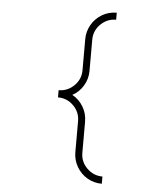

<svg xmlns="http://www.w3.org/2000/svg" viewBox="-59 -927 857 983"><g transform="rotate(5 370.0 -435.5)"><path d="M352 -726Q352 -766 372 -800.5Q392 -835 426 -855Q460 -875 501 -875V-839Q455 -839 421.5 -806Q388 -773 388 -726V-566Q388 -525 367 -490Q346 -455 311 -436Q346 -417 367 -382Q388 -347 388 -305V-145Q388 -99 421.5 -66Q455 -33 501 -33V4Q460 4 426 -16Q392 -36 372 -70.5Q352 -105 352 -145V-305Q352 -351 319 -384Q286 -417 239 -417V-454Q285 -454 318.5 -487Q352 -520 352 -566Z"/></g></svg>

Font: Major Mono Display
Style: Regular
Weight: 400
Designer: Emre Parlak
Foundry: Emre Parlak
Version: Version 2.000; ttfautohint (v1.8) -l 8 -r 50 -G 200 -x 14 -D